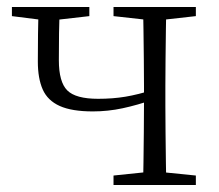

<svg xmlns="http://www.w3.org/2000/svg" viewBox="-20 -528 625 548"><path d="M245 -210Q185 -210 150.5 -225.5Q116 -241 102 -272.5Q88 -304 88 -352Q88 -393 88.5 -431.5Q89 -470 90 -508H151Q149 -468 148.5 -433Q148 -398 148 -356Q148 -294 172 -270Q196 -246 260 -246Q302 -246 338 -252Q374 -258 418 -272V-244Q372 -228 330 -219Q288 -210 245 -210ZM388 0Q389 -24 389.5 -64.5Q390 -105 390.5 -150.5Q391 -196 391 -233V-283Q391 -316 390.5 -359.5Q390 -403 389.5 -443.5Q389 -484 388 -508H455Q454 -484 453.5 -443.5Q453 -403 452.5 -359.5Q452 -316 452 -283V-226Q452 -192 452.5 -148.5Q453 -105 453.5 -64.5Q454 -24 455 0ZM14 -482V-508H235V-482L130 -470H109ZM304 0V-27L410 -38H430L539 -27V0ZM304 -482V-508H539V-482L432 -470H412Z"/></svg>

Font: Noto Serif HK ExtraLight
Style: Regular
Weight: 200
Designer: Ryoko NISHIZUKA 西塚涼子 (kana & ideographs); Frank Grießhammer (Latin, Greek & Cyrillic); Wenlong ZHANG 张文龙 (bopomofo); San
Foundry: Adobe
Version: Version 2.002-H1;hotconv 1.1.0;makeotfexe 2.6.0